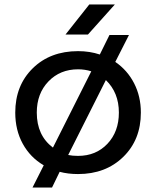

<svg xmlns="http://www.w3.org/2000/svg" viewBox="-20 -756 696 856"><path d="M425 -513 468 -600H555L494 -480Q548 -443 578 -384.5Q608 -326 608 -254Q608 -133 529.5 -56.5Q451 20 328 20Q283 20 246 10L212 80H125L175 -19Q115 -54 81.5 -115Q48 -176 48 -254Q48 -375 126 -451.5Q204 -528 328 -528Q380 -528 425 -513ZM216 -98 387 -438Q359 -447 328 -447Q248 -447 196 -393Q144 -339 144 -254Q144 -152 216 -98ZM510 -254Q510 -343 452 -399L284 -65Q303 -61 328 -61Q408 -61 459 -115Q510 -169 510 -254ZM492 -736 372 -602H272L378 -736Z"/></svg>

Font: Metropolitano Medium
Style: Regular
Weight: 500
Designer: Fonts by Alex Slobzheninov & Chris M. Simpson / Changes by Cristiano Sobral
Foundry: Fonts by Alex Slobzheninov & Chris M. Simpson / Changes by Cristiano Sobral
Version: Version 1.00;August 30, 2020;FontCreator 13.0.0.2681 64-bit